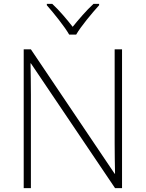

<svg xmlns="http://www.w3.org/2000/svg" viewBox="-20 -968 751 988"><path d="M336 -790H372C396 -832 453 -900 490 -941V-948H461C424 -914 384 -867 354 -830C325 -867 286 -914 249 -948H221V-941C257 -900 312 -832 336 -790ZM608 0V-714H570V-231C570 -181 571 -120 572 -74H570L139 -714H102V0H139V-481C139 -538 138 -587 137 -642H139L572 0Z"/></svg>

Font: Noto Sans Lao ExtraLight
Style: Regular
Weight: 200
Designer: Monotype Design Team
Foundry: Monotype Imaging Inc.
Version: Version 2.003